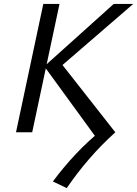

<svg xmlns="http://www.w3.org/2000/svg" viewBox="-20 -678 703 984"><path d="M322 286 251 252Q306 178 369.5 110.5Q433 43 509 -18L488 48L207 -338L563 -658H663L275 -323L286 -363L571 0Q500 64 438 135.5Q376 207 322 286ZM62 0 202 -658H285L145 0Z"/></svg>

Font: Ysabeau Office Medium
Style: Italic
Weight: 500
Italic angle: -12°
Designer: Christian Thalmann (Catharsis Fonts)
Version: Version 2.001;gftools[0.9.30]; featfreeze: tnum,lnum,ss02